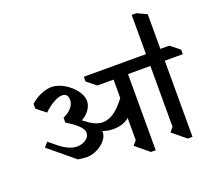

<svg xmlns="http://www.w3.org/2000/svg" viewBox="-178 -1380 1811 1628"><g transform="rotate(-20 727.5 -566.0)"><path d="M1292 -679V8H1249L1129 -91L1162 -130V-679H960V8H917L797 -91L830 -130V-330Q798 -305 763.5 -294Q729 -283 686 -283Q635 -283 590 -300Q591 -297 591 -291Q591 -254 562 -218.5Q533 -183 487 -160Q441 -137 394 -137Q376 -137 351.5 -139.5Q327 -142 313 -145L85 -334L120 -375L176 -329Q269 -249 349 -249Q396 -251 428 -275Q460 -299 460 -333Q460 -362 427 -395.5Q394 -429 320 -475V-518Q370 -541 397 -573Q424 -605 424 -643Q424 -671 411 -686Q398 -701 374 -701Q340 -701 295 -676Q250 -651 204 -607L121 -673V-716Q165 -755 215.5 -776.5Q266 -798 311 -798Q365 -798 422.5 -765Q480 -732 518 -682Q556 -632 556 -586Q556 -545 529.5 -507Q503 -469 458 -444Q482 -428 507 -408Q569 -368 618 -368Q672 -368 721.5 -401.5Q771 -435 829 -511V-677H683L600 -743V-786H1161V-1140H1204L1291 -1099V-786H1371L1454 -720L1455 -679Z"/></g></svg>

Font: Inknut Antiqua Medium
Style: Regular
Weight: 500
Designer: Claus Eggers Sørensen
Foundry: Claus Eggers Sørensen
Version: Version 1.003; ttfautohint (v1.8.2) -l 8 -r 50 -G 200 -x 14 